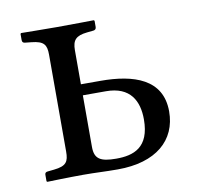

<svg xmlns="http://www.w3.org/2000/svg" viewBox="-57 -489 562 549"><g transform="rotate(-10 223.5 -214.0)"><path d="M341 -126C341 -44 294 -29 244 -29C198 -29 181 -39 181 -74V-224H248C319 -224 341 -179 341 -126ZM106 -74C106 -45 99.4 -32.8 63 -29L44 -27C39 -26.5 36 -24 36 -19V0L38 2C38 2 101.4 0 142 0C181.4 0 203.6 2 243 2C354 2 416 -52 416 -136C416 -230 334 -256 238 -256H181V-355C181 -384 191.3 -395.6 224 -399L243 -401C247 -401.4 251 -404 251 -410V-428L249 -430C249 -430 181 -429 142 -429C106 -429 38 -430 38 -430L36 -428V-410C36 -404 39 -401.5 44 -401L63 -399C98.6 -395.3 106 -384 106 -355Z"/></g></svg>

Font: Libertinus Serif Display
Style: Regular
Weight: 400
Designer: Philipp H. Poll
Foundry: Khaled Hosny
Version: Version 6.1